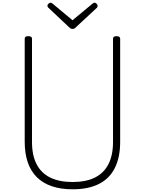

<svg xmlns="http://www.w3.org/2000/svg" viewBox="-20 -1383 1073 1422"><path d="M518 19Q431 19 364.5 -3.5Q298 -26 253 -70.5Q208 -115 185.5 -181Q163 -247 163 -333V-1096Q163 -1106 169 -1110.5Q175 -1115 189 -1115Q204 -1115 210.5 -1110.5Q217 -1106 217 -1096V-331Q217 -233 251 -167Q285 -101 352 -68Q419 -35 518 -35Q617 -35 683 -68Q749 -101 783 -167Q817 -233 817 -331V-1096Q817 -1106 823.5 -1110.5Q830 -1115 844 -1115Q870 -1115 870 -1096V-333Q870 -218 830.5 -139Q791 -60 712.5 -20.5Q634 19 518 19ZM681 -1363Q688 -1363 695.5 -1355.5Q703 -1348 703 -1339Q703 -1336 702 -1333Q701 -1330 698 -1326L542 -1181Q537 -1175 531.5 -1172Q526 -1169 517 -1169Q508 -1169 503 -1172Q498 -1175 492 -1181L337 -1327Q334 -1331 332.5 -1334Q331 -1337 331 -1339Q331 -1348 339 -1355.5Q347 -1363 354 -1363Q359 -1363 362.5 -1360.5Q366 -1358 371 -1355L517 -1233L664 -1355Q668 -1358 672 -1360.5Q676 -1363 681 -1363Z"/></svg>

Font: Playwrite FR Moderne ExtraLight
Style: Regular
Weight: 250
Version: Version 1.002